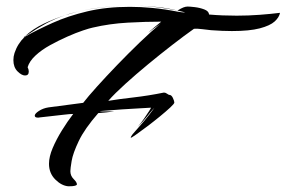

<svg xmlns="http://www.w3.org/2000/svg" viewBox="-20 -644 1003 674"><path d="M264 -606Q300 -614 338.5 -618.5Q377 -623 417 -624Q376 -623 336.5 -618Q297 -613 264 -606ZM603 -607Q568 -614 532.5 -618.5Q497 -623 463 -624Q500 -623 535.5 -619Q571 -615 603 -607ZM220 10Q196 8 174 -14Q152 -36 152 -69Q152 -94 165 -124.5Q178 -155 197.5 -186.5Q217 -218 237 -244Q226 -244 201 -241Q176 -238 152.5 -235.5Q129 -233 121 -232Q119 -232 117.5 -231.5Q116 -231 114 -231Q102 -231 102 -238Q102 -245 116.5 -254.5Q131 -264 150 -267L272 -283Q289 -305 320.5 -340Q352 -375 391 -415.5Q430 -456 470.5 -495Q511 -534 547 -564Q543 -560 529 -550.5Q515 -541 501 -529Q505 -534 520.5 -547Q536 -560 546 -568Q492 -568 428.5 -564.5Q365 -561 305 -547Q295 -545 271 -537Q247 -529 216.5 -515.5Q186 -502 156 -485.5Q126 -469 104.5 -449Q83 -429 77 -408Q81 -400 81 -393Q81 -379 68 -379Q56 -379 41.5 -393.5Q27 -408 27 -433Q27 -446 31 -458Q42 -491 67 -515L65 -514Q61 -512 62.5 -513Q64 -514 68 -517L67 -515Q112 -540 165.5 -564Q219 -588 286 -604Q353 -620 436 -620Q474 -620 516 -616Q558 -612 604 -603Q609 -602 617.5 -601Q626 -600 629 -600H630Q630 -601 607 -606Q604 -606 603 -607Q616 -615 624 -618Q632 -621 639 -621Q646 -621 663.5 -619Q681 -617 697 -611Q713 -605 714 -593Q737 -591 761.5 -590Q786 -589 811 -589Q852 -589 891.5 -592Q931 -595 963 -599Q960 -583 944 -568.5Q928 -554 892 -544.5Q856 -535 794 -535Q762 -535 721 -538Q710 -539 691 -541.5Q672 -544 661 -543Q627 -519 585 -486.5Q543 -454 500 -418.5Q457 -383 420 -349.5Q383 -316 360 -290Q396 -296 448.5 -302Q501 -308 555 -319H556Q561 -319 566.5 -315Q572 -311 574 -311Q582 -311 587 -300Q592 -289 592 -284Q592 -280 577.5 -266.5Q563 -253 541 -235Q519 -217 496.5 -200Q474 -183 457.5 -171.5Q441 -160 439 -160Q439 -165 446 -173.5Q453 -182 464 -194Q489 -222 504 -241.5Q519 -261 522 -266Q511 -254 496.5 -235.5Q482 -217 463 -198Q475 -212 486 -228Q497 -244 504 -255Q511 -266 510 -266Q495 -265 466.5 -263.5Q438 -262 408 -260Q378 -258 356 -256Q334 -254 330 -254Q334 -253 339.5 -253Q345 -253 352 -253Q357 -253 364.5 -253Q372 -253 381 -254Q362 -250 353.5 -249.5Q345 -249 325 -247Q277 -192 256.5 -149Q236 -106 231.5 -79Q227 -52 227 -43Q227 -27 238.5 -15.5Q250 -4 250 3Q250 6 243.5 8Q237 10 220 10ZM255 -604Q258 -604 263 -606H264Q264 -606 263 -606Q258 -604 256 -604ZM210 -591Q221 -595 232.5 -598Q244 -601 255 -604ZM68 -517Q96 -543 134 -561Q172 -579 210 -591Q174 -579 141.5 -561.5Q109 -544 80 -524Z"/></svg>

Font: Smooch
Style: Regular
Weight: 400
Designer: Robert E. Leuschke
Foundry: Robert E. Leuschke
Version: Version 1.010; ttfautohint (v1.8.3)